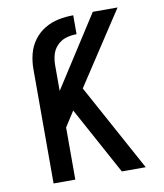

<svg xmlns="http://www.w3.org/2000/svg" viewBox="-83 -803 741 870"><g transform="rotate(-10 288.0 -367.5)"><path d="M93 0H193V-240L238 -310L407 0H517L298 -401L517 -735H403L193 -408V-527Q193 -551 199.5 -574.5Q206 -598 223.5 -616Q241 -634 264.5 -641Q288 -648 313 -648V-735Q278 -735 244 -728Q210 -721 180.5 -703Q151 -685 130.5 -657Q110 -629 101.5 -595Q93 -561 93 -527Z"/></g></svg>

Font: Iosevka Sparkle Medium
Style: Regular
Weight: 500
Designer: Belleve Invis
Foundry: Belleve Invis
Version: Version 4.5.0; ttfautohint (v1.8.3)